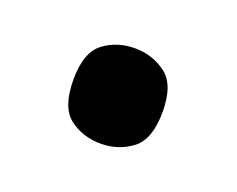

<svg xmlns="http://www.w3.org/2000/svg" viewBox="-42 -197 329 267"><g transform="rotate(20 122.0 -63.5)"><path d="M122 7Q95 7 75.5 -8Q56 -23 56 -64Q56 -104 75.5 -119Q95 -134 122 -134Q148 -134 168 -119Q188 -104 188 -64Q188 -23 168 -8Q148 7 122 7Z"/></g></svg>

Font: Noto Serif Condensed SemiBold
Style: Regular
Weight: 600
Width: 3
Designer: Monotype Design Team
Foundry: Monotype Imaging Inc.
Version: Version 2.013